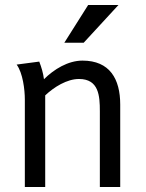

<svg xmlns="http://www.w3.org/2000/svg" viewBox="-20 -753 587 773"><path d="M335 -733 239 -581H317L457 -733ZM138 -505 47 -493C72 -459 80 -392 80 -352V0H162V-369C197 -402 249 -435 298 -435C378 -435 382 -367 382 -305V0H464V-332C464 -435 422 -509 312 -509C254 -509 197 -474 157 -434C154 -458 147 -482 138 -505Z"/></svg>

Font: Rosario
Style: Regular
Weight: 400
Designer: Hector Gatti
Foundry: Omnibus Type
Version: Version 1.100